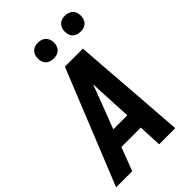

<svg xmlns="http://www.w3.org/2000/svg" viewBox="-285 -1057 1161 1161"><g transform="rotate(-45 295.5 -476.5)"><path d="M-9 0 288 -735H442L497 0H359L352 -150H186L129 0ZM347 -260 335 -490Q335 -502 334.5 -514.5Q334 -527 333 -539Q328 -527 323.5 -514.5Q319 -502 315 -490L227 -260ZM505 -817Q489 -817 474 -823Q459 -829 450 -841Q441 -853 438.5 -869Q436 -885 438 -901Q440 -913 446.5 -923.5Q453 -934 462.5 -941Q472 -948 483 -950.5Q494 -953 506 -953Q522 -953 537 -947Q552 -941 561 -929Q570 -917 573 -901Q576 -885 573 -869Q571 -857 565 -846.5Q559 -836 549 -829Q539 -822 528 -819.5Q517 -817 505 -817ZM275 -817Q259 -817 244 -823Q229 -829 220 -841Q211 -853 208.5 -869Q206 -885 208 -901Q210 -913 216.5 -923.5Q223 -934 232.5 -941Q242 -948 253 -950.5Q264 -953 276 -953Q292 -953 307 -947Q322 -941 331 -929Q340 -917 343 -901Q346 -885 343 -869Q341 -857 335 -846.5Q329 -836 319 -829Q309 -822 298 -819.5Q287 -817 275 -817Z"/></g></svg>

Font: Iosevka Aile Extrabold Oblique
Style: Regular
Weight: 800
Italic angle: -9°
Designer: Belleve Invis
Foundry: Belleve Invis
Version: Version 31.1.0; ttfautohint (v1.8.4)